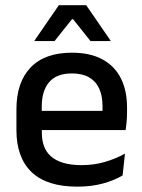

<svg xmlns="http://www.w3.org/2000/svg" viewBox="-20 -704 546 736"><path d="M276.5 11.5Q159.5 11.5 101.2 -44.2Q43 -100 43 -205V-285Q43 -388.5 97.2 -445.2Q151.5 -502 255.5 -502Q326 -502 373 -476.2Q420 -450.5 443.5 -403.5Q467 -356.5 467 -292V-273.5Q467 -256.5 465.5 -239Q464 -221.5 461.5 -205.5H371.5Q372.5 -231.5 372.8 -254.5Q373 -277.5 373 -296.5Q373 -337 360 -365Q347 -393 321 -407.8Q295 -422.5 255.5 -422.5Q197 -422.5 168.5 -389.2Q140 -356 140 -294.5V-248.5L140.5 -237V-193.5Q140.5 -166 148.8 -143.5Q157 -121 175.2 -104.8Q193.5 -88.5 222.5 -79.8Q251.5 -71 293 -71Q340 -71 381.2 -83Q422.5 -95 459 -115L450 -31.5Q417 -12 373.2 -0.2Q329.5 11.5 276.5 11.5ZM95 -205.5V-279H441.5V-205.5ZM205.5 -684H310.5L404 -548V-546.5H327L260 -630.5H256L189 -546.5H112V-548Z"/></svg>

Font: Anek Latin Medium Medium
Style: Regular
Weight: 500
Version: Version 1.003